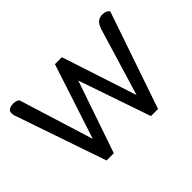

<svg xmlns="http://www.w3.org/2000/svg" viewBox="-105 -727 936 936"><g transform="rotate(-45 362.5 -259.0)"><path d="M15 -472Q12 -483 12 -490Q12 -518 52 -518Q71 -518 84 -508L204 -122L331 -510H379L506 -122L611 -470Q619 -495 632 -506.5Q645 -518 667 -518Q690 -518 704 -502L532 0H483L355 -373L227 0H177Z"/></g></svg>

Font: Thasadith
Style: Bold
Weight: 700
Designer: Cadson Demak Co.,Ltd.
Foundry: Cadson Demak Co.,Ltd.
Version: Version 1.000; ttfautohint (v1.6)